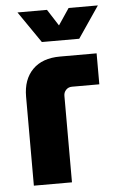

<svg xmlns="http://www.w3.org/2000/svg" viewBox="-52 -742 479 778"><g transform="rotate(-5 188.0 -352.5)"><path d="M54 0V-362Q54 -432 93.5 -472Q133 -512 205 -512H354V-386H243Q228 -386 218.5 -376Q209 -366 209 -352V0ZM137 -577 49 -705H169L212 -638L257 -705H376L289 -577Z"/></g></svg>

Font: MuseoModerno
Style: Bold
Weight: 700
Designer: Pablo Cosgaya, Héctor Gatti, Marcela Romero, and the Authors of The MuseoModerno Project.
Foundry: Omnibus-Type Team
Version: Version 1.001